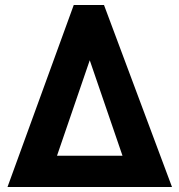

<svg xmlns="http://www.w3.org/2000/svg" viewBox="-20 -748 717 768"><path d="M275 -728H396L668 0H10ZM208 -125H470L339 -507Z"/></svg>

Font: Murecho SemiBold
Style: Regular
Weight: 600
Designer: Neil Summerour
Foundry: Positype
Version: Version 1.010; ttfautohint (v1.8.3)